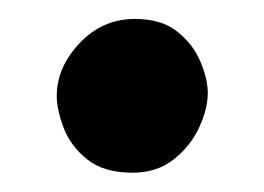

<svg xmlns="http://www.w3.org/2000/svg" viewBox="-20 -144 279 203"><path d="M40 -42.5Q40 -72.8 64.2 -98.4Q88.4 -124 122.6 -124Q150.9 -124 167.7 -110.4Q184.6 -96.7 192.1 -78.4Q199.7 -60.1 199.7 -45.9Q199.7 -29.3 190.7 -9.5Q181.6 10.3 163.8 24.4Q146 38.6 120.1 38.6Q89.4 38.6 71.8 24.2Q54.2 9.8 47.1 -9.3Q40 -28.3 40 -42.5Z"/></svg>

Font: Mikhak-FD Bold
Style: Regular
Weight: 700
Designer: Amin Abedi
Version: Version 3.3